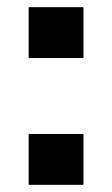

<svg xmlns="http://www.w3.org/2000/svg" viewBox="-20 -516 313 536"><path d="M60 -354V-496H213V-354ZM60 0V-142H213V0Z"/></svg>

Font: Nunito Sans 9pt
Style: Bold
Weight: 700
Version: Version 3.101;gftools[0.9.27]